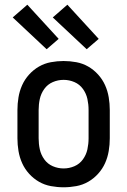

<svg xmlns="http://www.w3.org/2000/svg" viewBox="-20 -787 540 815"><path d="M250 8Q223 8 196 3Q169 -2 145.5 -15.5Q122 -29 103.5 -49.5Q85 -70 74 -94.5Q63 -119 58.5 -146Q54 -173 54 -200V-320Q54 -347 58.5 -374Q63 -401 74 -425.5Q85 -450 103.5 -470.5Q122 -491 145.5 -504.5Q169 -518 196 -523Q223 -528 250 -528Q277 -528 304 -523Q331 -518 354.5 -504.5Q378 -491 396.5 -470.5Q415 -450 426 -425.5Q437 -401 441.5 -374Q446 -347 446 -320V-200Q446 -173 441.5 -146Q437 -119 426 -94.5Q415 -70 396.5 -49.5Q378 -29 354.5 -15.5Q331 -2 304 3Q277 8 250 8ZM250 -72Q274 -72 296 -81.5Q318 -91 332 -110.5Q346 -130 351 -153Q356 -176 356 -200V-320Q356 -344 351 -367Q346 -390 332 -409.5Q318 -429 296 -438.5Q274 -448 250 -448Q226 -448 204 -438.5Q182 -429 168 -409.5Q154 -390 149 -367Q144 -344 144 -320V-200Q144 -176 149 -153Q154 -130 168 -110.5Q182 -91 204 -81.5Q226 -72 250 -72ZM348 -578 204 -713 266 -767 399 -622ZM178 -578 34 -713 96 -767 229 -622Z"/></svg>

Font: Iosevka SS10 Medium
Style: Regular
Weight: 500
Monospace: yes
Designer: Belleve Invis
Foundry: Belleve Invis
Version: Version 28.0.6; ttfautohint (v1.8.4)